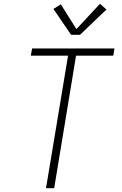

<svg xmlns="http://www.w3.org/2000/svg" viewBox="-20 -990 640 1010"><path d="M222 0 338 -697H142L149 -735H582L576 -697H380L265 0ZM354 -807 261 -943 300 -967 382 -837 506 -970 540 -940 401 -807Z"/></svg>

Font: Iosevka Curly XLtEx
Style: Italic
Weight: 200
Width: 7
Italic angle: -9°
Monospace: yes
Designer: Belleve Invis
Foundry: Belleve Invis
Version: Version 11.1.0; ttfautohint (v1.8.3)